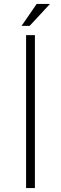

<svg xmlns="http://www.w3.org/2000/svg" viewBox="-20 -938 310 979"><path d="M167 -918 90 -806H131L235 -918ZM113 -759V21H158V-759Z"/></svg>

Font: LINE Seed JP_OTF Thin
Style: Regular
Weight: 250
Designer: LY Corporation & Fontrix & Fontworks
Version: Version 1.007